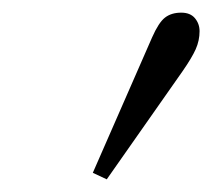

<svg xmlns="http://www.w3.org/2000/svg" viewBox="-20 -722 334 302"><path d="M126 -450.2 219.2 -663.1Q229.5 -686.5 239.5 -694.3Q249.5 -702.1 265.1 -702.1Q279.3 -702.1 286.6 -693.4Q293.9 -684.6 293.9 -672.9Q293.9 -658.2 287.8 -644.5Q281.7 -630.9 267.1 -609.9L147.9 -439.9Z"/></svg>

Font: Dehuti Alt
Style: Italic
Weight: 400
Version: Version 1.2